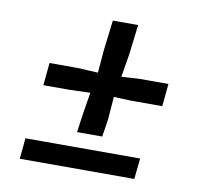

<svg xmlns="http://www.w3.org/2000/svg" viewBox="-66 -623 741 695"><g transform="rotate(10 304.0 -275.5)"><path d="M237 -131 246 -195 259.5 -279.5 182 -277H87.5L95.5 -360H197L274 -356L281 -440L294.5 -551H387.5L374 -440L360 -356L424 -360H532.5L524.5 -277H408.5L346 -279.5L339.5 -195L329.5 -131ZM49.5 0 57 -76.5H478.5L470.5 0Z"/></g></svg>

Font: Merriweather 36pt ExtraBold
Style: Italic
Weight: 800
Italic angle: -7.8°
Version: Version 2.101